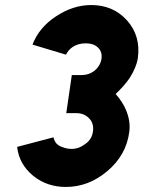

<svg xmlns="http://www.w3.org/2000/svg" viewBox="-20 -732 569 762"><path d="M342 -712Q270 -712 202 -667Q135 -623 109 -555L242 -515Q251 -534 269 -546Q280 -553 292.5 -556.5Q305 -560 321 -560Q351 -560 368 -544Q386 -528 383 -500Q379 -472 356 -452Q333 -434 303 -434H265L243 -283H283Q314 -283 334 -262Q353 -243 349 -211Q345 -179 319 -161Q293 -141 264 -141Q250 -141 238.5 -144.5Q227 -148 216 -153Q206 -159 200.5 -167Q195 -175 192 -187L48 -149Q52 -114 68 -85.5Q84 -57 112 -34Q167 10 241 10Q332 10 406 -53Q481 -116 493 -208Q499 -252 479 -298Q466 -328 439 -359Q474 -392 495 -423Q508 -444 516 -463Q524 -482 527 -501Q539 -589 485 -650Q430 -712 342 -712Z"/></svg>

Font: Unageo
Style: ExtraBold-Italic
Weight: 800
Designer: Richard Sepsi
Foundry: Richard Sepsi
Version: Version 2.000